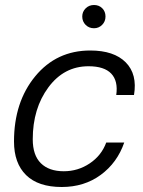

<svg xmlns="http://www.w3.org/2000/svg" viewBox="-20 -734 571 768"><path d="M341 -532Q436 -532 483 -484.5Q530 -437 516 -354H445Q453 -410 425 -439.5Q397 -469 334 -469Q236 -469 173.5 -384.5Q111 -300 111 -177Q111 -113 143.5 -81Q176 -49 235 -49Q292 -49 339 -80.5Q386 -112 405 -164H477Q449 -83 383 -34.5Q317 14 227 14Q133 14 84.5 -33.5Q36 -81 36 -168Q36 -326 121 -429Q206 -532 341 -532ZM309 -668Q309 -687 322.5 -700.5Q336 -714 356 -714Q376 -714 389 -701Q402 -688 402 -668Q402 -648 388.5 -634.5Q375 -621 356 -621Q336 -621 322.5 -634.5Q309 -648 309 -668Z"/></svg>

Font: Nacelle Light
Style: Italic
Weight: 300
Italic angle: -12°
Designer: Sora Sagano
Foundry: Sora Sagano
Version: Version 1.000;FEAKit 1.0